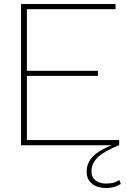

<svg xmlns="http://www.w3.org/2000/svg" viewBox="-20 -724 633 957"><path d="M85 0V-704H556V-678H114V-371H468V-346H114V-26H574V0ZM506 213Q466 213 439 192Q412 171 412 131Q412 88 443.5 55.5Q475 23 553 -7L574 -1Q493 33 464.5 63Q436 93 436 129Q436 160 456.5 175.5Q477 191 507 191Q532 191 548 186Q564 181 575 173L582 193Q570 201 552 207Q534 213 506 213Z"/></svg>

Font: Prodigy Sans ExtraLight
Style: Regular
Weight: 200
Designer: Wei Huang
Foundry: Wei Huang
Version: Version 1.003; ttfautohint (v1.8.3)